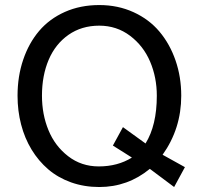

<svg xmlns="http://www.w3.org/2000/svg" viewBox="-20 -732 801 764"><path d="M49.8 -351.1Q49.8 -428.2 72.3 -494.4Q94.7 -560.5 135.7 -608.9Q176.8 -657.2 238.3 -684.6Q299.8 -711.9 375 -711.9Q449.2 -711.9 511.2 -683.6Q573.2 -655.3 614.5 -606.2Q655.8 -557.1 678.5 -491.5Q701.2 -425.8 701.2 -351.1Q701.2 -220.2 627 -116.2L715.8 -66.9L672.9 12.2L576.2 -60.1Q488.3 12.2 375 12.2Q314.9 12.2 262.9 -6.3Q210.9 -24.9 172.1 -58.1Q133.3 -91.3 105.7 -136.7Q78.1 -182.1 64 -236.6Q49.8 -291 49.8 -351.1ZM504.9 -105 429.2 -152.8 469.2 -226.1 559.1 -161.1Q604 -233.4 604 -351.1Q604 -423.8 577.4 -486.6Q550.8 -549.3 497.6 -589.6Q444.3 -629.9 375 -629.9Q304.7 -629.9 252.4 -593.3Q200.2 -556.6 173.6 -493.9Q147 -431.2 147 -351.1Q147 -276.9 172.9 -213.9Q198.7 -150.9 251.2 -110.4Q303.7 -69.8 373 -69.8Q448.2 -69.8 504.9 -105Z"/></svg>

Font: ABeeZee
Style: Regular
Weight: 400
Designer: Anja Meiners
Foundry: Anja Meiners
Version: Version 1.002